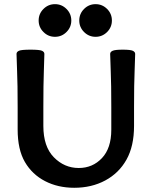

<svg xmlns="http://www.w3.org/2000/svg" viewBox="-20 -892 726 919"><path d="M621.6 -378.9V-289.1Q621.6 -192.4 585.4 -127.9Q549.3 -63.5 483.9 -28.3Q418.5 6.8 335.4 6.8Q257.3 6.8 195.6 -25.1Q133.8 -57.1 99.1 -116.7Q64.5 -176.3 64.5 -272V-378.9Q64.5 -490.2 61.8 -551.8Q59.1 -613.3 59.1 -633.8Q59.1 -643.6 70.6 -648.9Q82 -654.3 126 -654.3Q169.9 -654.3 181.2 -648.9Q192.4 -643.6 192.4 -633.8Q192.4 -613.3 189.9 -551.8Q187.5 -490.2 187.5 -378.9V-289.1Q187.5 -190.4 237.8 -139.2Q288.1 -87.9 356.9 -87.9Q423.3 -87.9 468 -135.3Q512.7 -182.6 512.7 -271V-378.9Q512.7 -490.2 510 -551.8Q507.3 -613.3 507.3 -633.8Q507.3 -643.6 519 -648.9Q530.8 -654.3 567.4 -654.3Q604.5 -654.3 615.7 -648.9Q627 -643.6 627 -633.8Q627 -613.3 624.3 -551.8Q621.6 -490.2 621.6 -378.9ZM437.5 -715.8Q405.3 -715.8 382.3 -738.8Q359.4 -761.7 359.4 -793.9Q359.4 -826.2 382.3 -849.1Q405.3 -872.1 437.5 -872.1Q469.7 -872.1 492.7 -849.1Q515.6 -826.2 515.6 -793.9Q515.6 -761.7 492.7 -738.8Q469.7 -715.8 437.5 -715.8ZM243.2 -715.8Q210.9 -715.8 188 -738.8Q165 -761.7 165 -793.9Q165 -826.2 188 -849.1Q210.9 -872.1 243.2 -872.1Q275.4 -872.1 298.3 -849.1Q321.3 -826.2 321.3 -793.9Q321.3 -761.7 298.3 -738.8Q275.4 -715.8 243.2 -715.8Z"/></svg>

Font: Bainsley
Style: Bold
Weight: 700
Designer: Paul James MIller
Foundry: High-Logic / Made with FontCreator
Version: Version 1.411;March 28, 2021;FontCreator 13.0.0.2683 64-bit